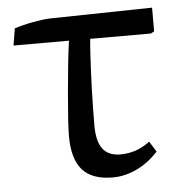

<svg xmlns="http://www.w3.org/2000/svg" viewBox="-44 -565 590 621"><g transform="rotate(-5 251.0 -254.0)"><path d="M298 14Q231 14 199.5 -21.5Q168 -57 168 -131Q168 -152 170.5 -189.5Q173 -227 177 -272Q181 -317 185.5 -361Q190 -405 195 -439H15L24 -494Q36 -498 52 -502Q68 -506 84.5 -509Q101 -512 116.5 -514Q132 -516 143 -516L472 -522V-445L461 -439H264Q262 -421 260.5 -395Q259 -369 257.5 -339Q256 -309 255 -277Q254 -245 253.5 -214.5Q253 -184 253 -158Q253 -107 271.5 -82.5Q290 -58 329 -58Q355 -58 378.5 -66Q402 -74 425 -91L446 -57Q415 -23 376.5 -4.5Q338 14 298 14Z"/></g></svg>

Font: Literata 18pt
Style: Regular
Weight: 400
Designer: Latin by Veronika Burian and Jose Scaglione. Greek by Irene Vlachou. Cyrillic by Vera Evstafieva.
Foundry: TypeTogether
Version: Version 3.103;gftools[0.9.29]